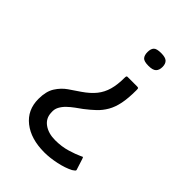

<svg xmlns="http://www.w3.org/2000/svg" viewBox="-204 -576 860 860"><g transform="rotate(45 225.5 -146.5)"><path d="M327 -307Q334 -307 335 -303.5Q336 -300 336 -292Q336 -242 329 -207.5Q322 -173 307.5 -148Q293 -123 273 -104Q253 -85 227 -65Q213 -55 196.5 -43Q180 -31 166 -17.5Q152 -4 143.5 12Q135 28 137 48Q138 83 166 103Q194 123 237 123Q278 123 312.5 112.5Q347 102 366 93Q375 89 377 88Q379 87 382 96L398 146Q401 152 396 156Q391 160 385 164Q356 179 315.5 187.5Q275 196 241 196Q156 196 104.5 155.5Q53 115 53 45Q53 -3 71.5 -32Q90 -61 116 -79Q142 -97 166 -113Q201 -137 221 -162Q241 -187 250 -219Q259 -251 259 -295Q259 -302 260.5 -304.5Q262 -307 265 -307ZM345 -449Q345 -429 334.5 -418.5Q324 -408 297 -408Q268 -408 259 -418.5Q250 -429 250 -449Q250 -469 259 -479Q268 -489 297 -489Q324 -489 334.5 -479Q345 -469 345 -449Z"/></g></svg>

Font: Glory Medium
Style: Regular
Weight: 500
Designer: Robert Leuschke
Foundry: Robert Leuschke
Version: Version 1.011